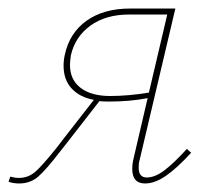

<svg xmlns="http://www.w3.org/2000/svg" viewBox="-40 -427 498 450"><path d="M408 -69Q375 -33 349 -15Q323 3 300 3Q270 3 270 -31Q270 -43 272 -51L306 -197Q265 -189 216 -189Q200 -189 193 -190L116 -91L101 -72Q68 -29 49.5 -13Q31 3 5 3Q-9 3 -20 -1L-16 -13Q-5 -10 4 -10Q27 -10 44 -25.5Q61 -41 93 -81L106 -98L180 -193Q147 -199 128 -219.5Q109 -240 109 -273Q109 -286 112 -299Q123 -350 163 -378.5Q203 -407 265 -407H371L287 -51Q285 -45 285 -34Q285 -11 304 -11Q323 -11 345 -27.5Q367 -44 398 -78ZM309 -210 352 -393H263Q208 -393 172 -367Q136 -341 126 -297Q124 -281 124 -275Q124 -240 149 -221Q174 -202 218 -202Q261 -202 309 -210Z"/></svg>

Font: Ysabeau Thin
Style: Italic
Weight: 200
Italic angle: -12°
Designer: Christian Thalmann (Catharsis Fonts)
Version: Version 0.003